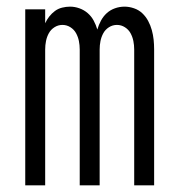

<svg xmlns="http://www.w3.org/2000/svg" viewBox="-20 -558 540 578"><path d="M56 0V-530H116V-488Q121 -499 128.5 -508.5Q136 -518 145.5 -525Q155 -532 167 -535Q179 -538 191 -538Q191 -538 191 -538Q191 -538 191 -538Q205 -538 219 -533Q233 -528 244 -518.5Q255 -509 262 -496Q269 -483 273 -469Q277 -483 284 -496Q291 -509 301.5 -518.5Q312 -528 326 -533Q340 -538 355 -538Q355 -538 355 -538Q355 -538 355 -538Q369 -538 383.5 -533Q398 -528 408.5 -518Q419 -508 426 -495Q433 -482 437 -467.5Q441 -453 442.5 -438.5Q444 -424 444 -409V0H384V-409Q384 -422 381.5 -434.5Q379 -447 373 -458Q367 -469 356 -476Q345 -483 332 -483Q319 -483 308 -476Q297 -469 291 -458Q285 -447 282.5 -434.5Q280 -422 280 -409V0H220V-409Q220 -422 217.5 -434.5Q215 -447 209 -458Q203 -469 192 -476Q181 -483 168 -483Q155 -483 144 -476Q133 -469 127 -458Q121 -447 118.5 -434.5Q116 -422 116 -409V0Z"/></svg>

Font: iosevka_custom_sans_ss08 Light
Style: Regular
Weight: 300
Designer: Belleve Invis
Foundry: Belleve Invis
Version: Version 10.3.0; ttfautohint (v1.8.3)